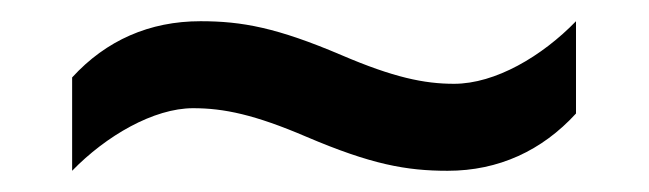

<svg xmlns="http://www.w3.org/2000/svg" viewBox="-20 -443 612 181"><path d="M269 -314C330 -288 363 -282 402 -282C450 -282 491 -301 523 -336V-423C491 -390 447 -364 408 -364C380 -364 351 -370 302 -391C241 -417 208 -423 169 -423C121 -423 80 -405 48 -370V-282C80 -315 125 -341 162 -341C191 -341 220 -335 269 -314Z"/></svg>

Font: Noto Sans Medefaidrin Medium
Style: Regular
Weight: 500
Designer: Dalton Maag Ltd
Foundry: Dalton Maag Ltd
Version: Version 1.002